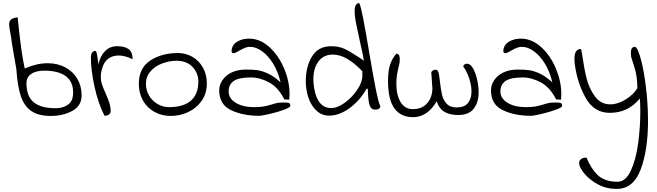

<svg xmlns="http://www.w3.org/2000/svg" viewBox="-20 -749 4252 1242"><path d="M86 -300 57 -469Q53 -506 46 -541Q39 -576 39 -591Q39 -612 51 -622.5Q63 -633 94 -637Q100 -587 102 -562Q113 -465 120.5 -413.5Q128 -362 140 -306Q217 -340 288 -340Q352 -340 402 -313.5Q452 -287 480 -239.5Q508 -192 508 -133Q508 -64 447.5 -31.5Q387 1 309 1Q229 1 183 -30.5Q137 -62 115 -126.5Q93 -191 86 -300ZM453 -151Q453 -222 404.5 -257Q356 -292 267 -292Q212 -292 181.5 -270.5Q151 -249 151 -212Q151 -127 197.5 -88Q244 -49 340 -49Q386 -49 417 -70Q448 -91 452 -131Q453 -138 453 -151Z M568 -375Q568 -406 582 -415Q590 -420 594 -420Q601 -420 604.5 -409Q608 -398 612 -369L617 -333Q628 -387 659.5 -418.5Q691 -450 737 -450Q788 -450 813 -430.5Q838 -411 838 -366Q788 -390 747 -390Q708 -390 680 -369Q652 -348 641 -307Q632 -279 632 -254Q632 -227 639.5 -203.5Q647 -180 663 -146Q678 -111 686.5 -86Q695 -61 696 -32Q696 -15 684 -7.5Q672 0 656 0Q615 -80 591.5 -188Q568 -296 568 -375Z M878 -208Q878 -308 951.5 -357Q1025 -406 1132 -406Q1181 -406 1223.5 -382Q1266 -358 1292 -313Q1318 -268 1318 -209Q1318 -145 1285 -97.5Q1252 -50 1198.5 -24.5Q1145 1 1085 1Q1026 1 978.5 -25.5Q931 -52 904.5 -99.5Q878 -147 878 -208ZM1263 -221Q1263 -276 1225.5 -316Q1188 -356 1121 -356Q1076 -356 1030 -339Q984 -322 954 -288Q924 -254 924 -206Q924 -166 944 -131.5Q964 -97 998.5 -76.5Q1033 -56 1074 -56Q1167 -56 1215 -98Q1263 -140 1263 -221Z M1398 -165Q1398 -198 1418 -229Q1438 -260 1477 -279.5Q1516 -299 1572 -299Q1615 -299 1645 -295Q1675 -291 1714 -273Q1753 -255 1795 -216Q1779 -285 1747 -337Q1715 -389 1675.5 -417.5Q1636 -446 1598 -446Q1580 -446 1564.5 -439.5Q1549 -433 1527 -421Q1502 -405 1490 -405Q1485 -405 1481.5 -408.5Q1478 -412 1478 -417Q1478 -457 1513.5 -479Q1549 -501 1600 -499Q1670 -495 1728 -439.5Q1786 -384 1819.5 -302Q1853 -220 1853 -141Q1853 -128 1851 -104L1819 -106Q1781 -183 1721.5 -215.5Q1662 -248 1602 -248Q1525 -248 1492 -225Q1459 -202 1459 -158Q1459 -112 1505 -84Q1551 -56 1623 -56Q1663 -56 1687 -60.5Q1711 -65 1737 -73Q1758 -80 1774 -83Q1790 -86 1815 -86Q1843 -86 1850.5 -82Q1858 -78 1858 -64Q1858 -54 1817 -39Q1776 -24 1725 -12Q1674 0 1655 0Q1551 0 1474.5 -36.5Q1398 -73 1398 -165Z M1958 -222Q1958 -318 1998.5 -384Q2039 -450 2122 -450Q2172 -450 2209.5 -432.5Q2247 -415 2308 -374L2334 -356Q2329 -389 2319 -432Q2309 -475 2306 -491Q2289 -569 2281.5 -607.5Q2274 -646 2274 -676Q2274 -729 2304 -729Q2315 -705 2330 -626.5Q2345 -548 2368 -412Q2392 -268 2410 -177Q2428 -86 2440 -63Q2440 -40 2406 -40Q2380 -40 2370.5 -70Q2361 -100 2359 -175H2351Q2309 -99 2242 -50Q2175 -1 2109 -1Q2062 -1 2027.5 -33Q1993 -65 1975.5 -116Q1958 -167 1958 -222ZM2324 -258V-288Q2221 -396 2134 -396Q2073 -396 2040 -351.5Q2007 -307 2007 -235L2008 -214Q2014 -138 2042 -94Q2070 -50 2122 -50Q2163 -50 2210.5 -84.5Q2258 -119 2291 -168.5Q2324 -218 2324 -258Z M2805 -94Q2775 -42 2736 -16.5Q2697 9 2652 9Q2574 9 2532 -47Q2490 -103 2490 -228Q2490 -287 2502.5 -328Q2515 -369 2545 -403Q2559 -398 2562.5 -389.5Q2566 -381 2566 -365Q2566 -349 2562.5 -333Q2559 -317 2558 -314Q2551 -284 2547.5 -261.5Q2544 -239 2544 -206Q2544 -134 2571.5 -88.5Q2599 -43 2651 -43Q2710 -43 2743.5 -81.5Q2777 -120 2777 -178L2770 -280Q2770 -286 2778.5 -292Q2787 -298 2798 -298Q2812 -298 2817 -279Q2822 -260 2826 -219Q2832 -168 2839.5 -135.5Q2847 -103 2869 -78.5Q2891 -54 2933 -54Q2984 -54 3007 -82.5Q3030 -111 3030 -157Q3030 -198 3014.5 -243.5Q2999 -289 2977 -318Q2976 -327 2986.5 -333Q2997 -339 3008 -336Q3026 -332 3041.5 -304Q3057 -276 3066.5 -234Q3076 -192 3076 -150Q3076 -87 3044.5 -46Q3013 -5 2944 -5Q2888 -5 2853.5 -26.5Q2819 -48 2805 -94Z M3156 -165Q3156 -198 3176 -229Q3196 -260 3235 -279.5Q3274 -299 3330 -299Q3373 -299 3403 -295Q3433 -291 3472 -273Q3511 -255 3553 -216Q3537 -285 3505 -337Q3473 -389 3433.5 -417.5Q3394 -446 3356 -446Q3338 -446 3322.5 -439.5Q3307 -433 3285 -421Q3260 -405 3248 -405Q3243 -405 3239.5 -408.5Q3236 -412 3236 -417Q3236 -457 3271.5 -479Q3307 -501 3358 -499Q3428 -495 3486 -439.5Q3544 -384 3577.5 -302Q3611 -220 3611 -141Q3611 -128 3609 -104L3577 -106Q3539 -183 3479.5 -215.5Q3420 -248 3360 -248Q3283 -248 3250 -225Q3217 -202 3217 -158Q3217 -112 3263 -84Q3309 -56 3381 -56Q3421 -56 3445 -60.5Q3469 -65 3495 -73Q3516 -80 3532 -83Q3548 -86 3573 -86Q3601 -86 3608.5 -82Q3616 -78 3616 -64Q3616 -54 3575 -39Q3534 -24 3483 -12Q3432 0 3413 0Q3309 0 3232.5 -36.5Q3156 -73 3156 -165Z M3727 315Q3723 293 3737.5 281Q3752 269 3774 271Q3805 345 3848 385Q3891 425 3971 427Q4027 428 4060.5 355.5Q4094 283 4108 178.5Q4122 74 4122 -27Q4122 -79 4119 -112Q4043 -19 3925 -19Q3823 -19 3768.5 -116Q3714 -213 3698 -335Q3696 -347 3696 -369Q3696 -432 3737 -432Q3741 -432 3748 -382Q3759 -303 3775 -240Q3791 -177 3828.5 -125.5Q3866 -74 3928 -74Q3977 -74 4028.5 -106.5Q4080 -139 4103 -179Q4103 -255 4083.5 -315.5Q4064 -376 4063 -380Q4061 -402 4061 -408Q4061 -428 4067.5 -437Q4074 -446 4087 -446Q4101 -446 4119 -389Q4137 -332 4151 -240Q4165 -148 4170 -48Q4172 4 4172 29Q4172 221 4124.5 347Q4077 473 3970 473Q3902 473 3848.5 444Q3795 415 3763 377Q3731 339 3727 315Z"/></svg>

Font: Indie Flower
Style: Regular
Weight: 400
Designer: Kimberly Geswein
Foundry: Kimberly Geswein
Version: Version 2.000